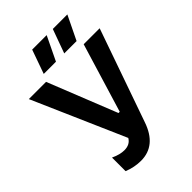

<svg xmlns="http://www.w3.org/2000/svg" viewBox="-260 -994 1112 1112"><g transform="rotate(-45 295.5 -438.5)"><path d="M272 -742.2H171.9L224.1 -889.2H342.8ZM440.9 -742.2H339.8L393.1 -889.2H512.2ZM214.8 12.2Q161.6 12.2 108.9 -8.8V-120.1Q153.8 -99.1 189.9 -99.1Q235.8 -99.1 255.9 -133.8L7.8 -700.2H148.9L317.9 -275.9H328.1L457 -700.2H587.9L388.2 -130.9Q339.4 12.2 214.8 12.2Z"/></g></svg>

Font: Fixel Text SemiBold
Style: Regular
Weight: 600
Width: 4
Designer: AlfaBravo + MacPaw
Foundry: Kyrylo Tkachov, Marchela Mozhyna, Serhii Makarenko, Maria Weinstein, Zakhar Kryvoshyya
Version: Version 1.211